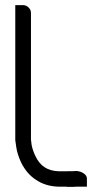

<svg xmlns="http://www.w3.org/2000/svg" viewBox="-20 -734 381 754"><path d="M101.6 -682.6Q101.6 -669.9 92.8 -661.1Q83 -652.3 70.3 -652.3Q58.6 -652.3 49.8 -660.2Q41 -668 40 -679.7Q40 -691.4 40 -713.9Q49.8 -713.9 70.3 -713.9Q83 -713.9 92.8 -704.1Q101.6 -695.3 101.6 -682.6ZM277.3 -31.2Q277.3 -43.9 274.4 -52.7Q273.4 -54.7 273.4 -55.7Q273.4 -61.5 284.2 -61.5Q295.9 -61.5 307.6 -53.7Q320.3 -45.9 321.3 -34.2Q321.3 -23.4 321.3 -1Q308.6 -1 284.2 -1Q271.5 -1 274.4 -9.8Q277.3 -18.6 277.3 -31.2ZM261.7 0Q248 0 234.4 -1Q221.7 -1 208 -1Q158.2 -2.9 122.1 -27.3Q85 -50.8 62.5 -96.7Q47.9 -128.9 43.9 -156.2Q40 -182.6 40 -183.6Q40 -184.6 40 -185.5Q40 -268.6 40 -435.5Q40 -518.6 40 -685.5Q60.5 -685.5 101.6 -685.5Q101.6 -518.6 101.6 -185.5Q101.6 -182.6 104.5 -163.1Q108.4 -143.6 119.1 -121.1Q132.8 -91.8 155.3 -77.1Q177.7 -62.5 210 -61.5Q222.7 -61.5 235.4 -61.5Q249 -60.5 261.7 -60.5Q261.7 -40 261.7 0ZM240.2 -61.5Q272.5 -61.5 278.3 -62.5Q285.2 -62.5 285.2 -62.5Q286.1 -42 287.1 -1Q287.1 -1 281.2 -1Q276.4 0 244.1 0Q243.2 -14.6 242.2 -30.3Q241.2 -45.9 240.2 -61.5Z"/></svg>

Font: Citrica
Style: Regular
Weight: 400
Designer: Mario Otalvaro
Version: Version 1.0